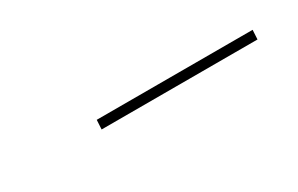

<svg xmlns="http://www.w3.org/2000/svg" viewBox="2 -830 497 320"><g transform="rotate(-30 250.0 -670.0)"><path d="M154 -661 155 -679H455L454 -661Z"/></g></svg>

Font: Iosevka Curly Thin
Style: Italic
Weight: 100
Italic angle: -9°
Monospace: yes
Designer: Belleve Invis
Foundry: Belleve Invis
Version: Version 22.1.2; ttfautohint (v1.8.4)